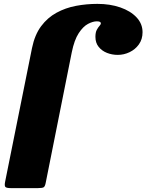

<svg xmlns="http://www.w3.org/2000/svg" viewBox="-20 -820 755 990"><path d="M6.5 116.5 145 -572Q159 -640.5 192 -684.8Q225 -729 271.2 -754.2Q317.5 -779.5 371.8 -789.8Q426 -800 482 -800Q547.5 -800 600.2 -781.8Q653 -763.5 684 -730.5Q715 -697.5 715 -654Q715 -617.5 696.2 -591.2Q677.5 -565 648.2 -551Q619 -537 587 -537Q558 -537 531.8 -547.2Q505.5 -557.5 488.8 -578.2Q472 -599 472 -630Q472 -653 479 -666Q486 -679 493 -686.5Q500 -694 500 -700Q500 -710 479 -710Q459 -710 433.8 -696.8Q408.5 -683.5 385.8 -648.8Q363 -614 350 -550L216 121Q212.5 140.5 205.8 145.2Q199 150 175 150H37Q11.5 150 7 143Q2.5 136 6.5 116.5Z"/></svg>

Font: Besley* Fatface
Style: Italic
Weight: 900
Italic angle: -13°
Designer: Owen Earl
Foundry: indestructible type*
Version: Version 3.000; ttfautohint (v1.8.3)